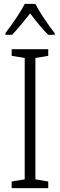

<svg xmlns="http://www.w3.org/2000/svg" viewBox="-20 -967 309 987"><path d="M162 -947H107C85 -903 39 -837 8 -797V-788H42C70 -816 105 -861 135 -898C164 -860 197 -818 228 -788H261V-797C234 -830 185 -901 162 -947ZM228 0V-34L162 -45V-669L228 -680V-714H40V-680L107 -669V-45L40 -34V0Z"/></svg>

Font: Noto Sans Devanagari Condensed Light
Style: Regular
Weight: 300
Width: 3
Designer: Jelle Bosma - Monotype Design Team
Foundry: Monotype Imaging Inc.
Version: Version 2.004